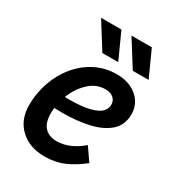

<svg xmlns="http://www.w3.org/2000/svg" viewBox="-178 -844 885 965"><g transform="rotate(30 264.0 -362.0)"><path d="M31 -175Q31 -245 53.5 -309Q76 -373 117 -422.5Q158 -472 214 -500.5Q270 -529 338 -529Q386 -529 422.5 -511Q459 -493 479.5 -462Q500 -431 500 -392Q500 -329 459 -292.5Q418 -256 349 -240Q280 -224 194 -224Q173 -224 148 -225Q146 -209 146 -193Q146 -139 171 -112.5Q196 -86 240 -86Q280 -86 318 -103Q356 -120 387 -148L439 -73Q389 -33 338.5 -11Q288 11 227 11Q139 11 85 -39.5Q31 -90 31 -175ZM324 -435Q271 -435 229.5 -395.5Q188 -356 166 -299Q177 -299 186 -299Q267 -299 311 -311Q355 -323 371.5 -341.5Q388 -360 388 -380Q388 -406 371 -420.5Q354 -435 324 -435ZM125 -735H243L311 -585H219ZM302 -734H420L488 -584H396Z"/></g></svg>

Font: Radio Canada Medium
Style: Italic
Weight: 500
Italic angle: -12°
Designer: Charles Daoud, Etienne Aubert Bonn, Alexandre Saumier Demers, Jacques Le Bailly
Foundry: Radio-Canada
Version: Version 2.104; ttfautohint (v1.8.4.7-5d5b);gftools[0.9.28.de